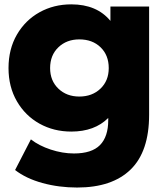

<svg xmlns="http://www.w3.org/2000/svg" viewBox="-20 -631 760 877"><path d="M332.2 225.6Q248.9 225.6 173.9 205Q98.9 184.4 48.9 145.6L121.1 5.6Q157.8 34.4 211.7 52.2Q265.6 70 317.8 70Q398.9 70 436.7 31.7Q474.4 -6.7 474.4 -82.2V-92.2Q412.2 -30 305.6 -30Q225.6 -30 160.6 -66.1Q95.6 -102.2 57.2 -168.3Q18.9 -234.4 18.9 -320Q18.9 -406.7 57.2 -472.8Q95.6 -538.9 160.6 -575Q225.6 -611.1 305.6 -611.1Q422.2 -611.1 484.4 -535.6V-601.1H661.1V-106.7Q661.1 61.1 576.7 143.3Q492.2 225.6 332.2 225.6ZM476.7 -320Q476.7 -378.9 439.4 -415Q402.2 -451.1 342.2 -451.1Q284.4 -451.1 246.7 -415Q208.9 -378.9 208.9 -320Q208.9 -262.2 246.7 -226.1Q284.4 -190 342.2 -190Q401.1 -190 438.9 -226.1Q476.7 -262.2 476.7 -320Z"/></svg>

Font: Paperlogy 9 Black
Style: Regular
Weight: 900
Designer: redesigned by Lee Juim, glyphs from Gmarket Sans & Montserrat
Foundry: PT&
Version: Version 1.001